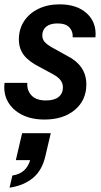

<svg xmlns="http://www.w3.org/2000/svg" viewBox="-20 -540 465 885"><path d="M185 11Q125 11 81.5 -11Q38 -33 16.5 -71Q-5 -109 1 -158H106Q103 -125 124.5 -101Q146 -77 192 -77Q230 -77 250 -93Q270 -109 270 -137Q270 -156 259 -170.5Q248 -185 224 -198L163 -231Q113 -256 90 -286Q67 -316 67 -358Q67 -406 91 -442.5Q115 -479 157.5 -499.5Q200 -520 255 -520Q335 -520 380.5 -478Q426 -436 420 -368H315Q317 -395 300 -413.5Q283 -432 245 -432Q211 -432 193 -417Q175 -402 175 -377Q175 -359 186 -346.5Q197 -334 224 -319L289 -283Q378 -238 378 -151Q378 -78 325 -33.5Q272 11 185 11ZM24 325 37 269Q101 260 119 198H53L82 74H214L189 180Q174 246 131 281Q88 316 24 325Z"/></svg>

Font: Instrument Sans SemiCondensed SemiBold Italic
Style: Regular
Weight: 600
Width: 4
Italic angle: -13°
Designer: Rodrigo Fuenzalida
Foundry: fragTYPE
Version: Version 1.000; ttfautohint (v1.8.4.7-5d5b);gftools[0.9.28]